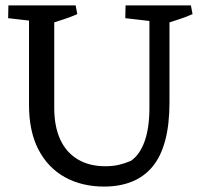

<svg xmlns="http://www.w3.org/2000/svg" viewBox="-20 -670 740 708"><path d="M364 18Q282 18 219.5 -16.5Q157 -51 122 -118Q87 -185 87 -283V-650H180V-273Q180 -204 202 -156Q224 -108 266.5 -82.5Q309 -57 368 -57Q397 -57 419.5 -62.5Q442 -68 463 -77Q496 -100 513.5 -149.5Q531 -199 531 -273V-650H605V-293Q605 -211 589 -151.5Q573 -92 542 -55Q511 -18 466 0Q421 18 364 18ZM148 -587 10 -603 11 -650H151ZM166 -583 165 -650H259L265 -618Q243 -608 217 -599.5Q191 -591 166 -583ZM580 -587 442 -603 443 -650H583ZM591 -583 590 -650H684L690 -618Q668 -608 642 -599.5Q616 -591 591 -583Z"/></svg>

Font: Eczar
Style: Regular
Weight: 400
Designer: Vaibhav Singh
Foundry: Rosetta Type Foundry
Version: Version 2.000